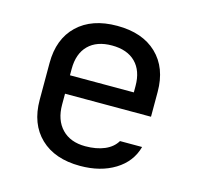

<svg xmlns="http://www.w3.org/2000/svg" viewBox="-88 -652 776 755"><g transform="rotate(15 300.0 -275.0)"><path d="M300 10Q197 10 138.5 -46Q80 -102 80 -200V-350Q80 -448 138.5 -504Q197 -560 300 -560Q403 -560 461.5 -504Q520 -448 520 -350V-249H170V-205Q170 -142 204.5 -106Q239 -70 300 -70Q345 -70 378 -84Q411 -98 427 -125H517Q500 -62 441.5 -26Q383 10 300 10ZM430 -324V-350Q430 -412 396 -446Q362 -480 300 -480Q238 -480 204 -446Q170 -412 170 -350V-324Z"/></g></svg>

Font: JetBrainsMono NF
Style: Regular
Weight: 400
Monospace: yes
Designer: Philipp Nurullin, Konstantin Bulenkov
Foundry: JetBrains
Version: Version 1.0.2; ttfautohint (v1.8.3)